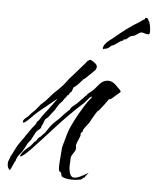

<svg xmlns="http://www.w3.org/2000/svg" viewBox="-91 -521 499 606"><g transform="rotate(5 158.5 -217.5)"><path d="M-39 34Q-47 28 -47 15Q-47 9 -46 6Q-44 1 -42.5 -2.5Q-41 -6 -40 -10L-37 -15L-28 -33Q-23 -44 -15 -55Q-7 -66 0 -76Q0 -77 2 -79.5Q4 -82 4 -82L19 -104Q23 -109 27.5 -114Q32 -119 33 -125L34 -126Q37 -128 41.5 -134.5Q46 -141 48 -145Q59 -159 69.5 -173Q80 -187 90 -201L92 -204L38 -160Q29 -153 20 -143.5Q11 -134 1 -125Q-6 -119 -9 -119Q-11 -119 -11 -122Q-11 -128 -2 -135Q5 -140 9 -145.5Q13 -151 20 -157Q25 -161 32.5 -171Q40 -181 45 -185Q52 -190 62.5 -202.5Q73 -215 79 -221Q105 -245 114 -258Q123 -271 133 -281L168 -321Q171 -324 175 -330L183 -335Q189 -334 199.5 -326Q210 -318 204 -306Q204 -305 196 -297.5Q188 -290 180 -282Q172 -274 170 -273Q168 -273 168 -272Q151 -252 145 -248Q139 -244 138.5 -243Q138 -242 134 -230Q131 -228 128.5 -224.5Q126 -221 124 -217H121Q120 -213 117.5 -210.5Q115 -208 113 -205L108 -197L100 -189L93 -179Q91 -176 89.5 -173Q88 -170 86 -167Q82 -162 77.5 -156.5Q73 -151 69 -145Q66 -141 62 -138.5Q58 -136 56 -130Q55 -128 53 -121.5Q51 -115 49 -115Q49 -107 43.5 -103Q38 -99 33 -93L24 -76L20 -68L10 -55L1 -38Q-4 -28 -12.5 -18Q-21 -8 -23 3Q-24 3 -27.5 11Q-31 19 -34.5 26.5Q-38 34 -39 34ZM188 44Q184 45 176 46Q168 47 159 47Q149 47 139.5 45Q130 43 126 39Q124 35 124.5 34Q125 33 123 29Q119 23 118.5 25Q118 27 116 21Q115 18 115 10Q115 -2 116.5 -16.5Q118 -31 118 -36Q118 -49 121.5 -60.5Q125 -72 128 -83Q133 -104 142 -123Q151 -142 161 -160Q169 -174 178 -188.5Q187 -203 198 -216L200 -220Q195 -219 191 -214.5Q187 -210 184 -206Q181 -202 176 -197Q171 -192 166 -188Q130 -155 91.5 -112.5Q53 -70 21 -36Q-3 -12 -9 -12Q-13 -12 -5.5 -23Q2 -34 19 -47Q19 -47 24.5 -53.5Q30 -60 30 -61Q36 -64 38.5 -69.5Q41 -75 48 -79L63 -95L71 -107Q80 -121 92.5 -132Q105 -143 116 -156Q117 -157 124.5 -164.5Q132 -172 133 -172Q135 -179 143.5 -185.5Q152 -192 156 -196L180 -221L181 -222L183 -221L182 -222Q184 -227 190.5 -231.5Q197 -236 201 -240Q206 -245 218 -259.5Q230 -274 246 -274Q254 -274 261 -270Q264 -269 271.5 -262Q279 -255 284.5 -249Q290 -243 287 -241Q283 -237 281 -236Q277 -233 267.5 -224Q258 -215 253 -216Q253 -216 248.5 -209Q244 -202 224 -177Q222 -179 214.5 -166Q207 -153 204 -148Q199 -137 192.5 -129.5Q186 -122 180 -112V-110Q180 -107 178 -105.5Q176 -104 174 -102V-95Q174 -92 169.5 -82.5Q165 -73 162 -62Q165 -51 161 -44Q157 -37 152.5 -30.5Q148 -24 149 -13Q149 -11 148.5 -6Q148 -1 148 6Q148 14 150 23Q152 32 157 37Q160 40 165 40Q175 40 187 33.5Q199 27 203 25L209 21Q209 22 209 22Q208 24 203 29.5Q198 35 199 37Q196 37 196 37ZM222 -372Q222 -372 221 -373Q220 -374 220 -376Q220 -379 224 -386Q229 -393 235.5 -398.5Q242 -404 249 -409Q269 -426 289 -441Q309 -456 331 -469Q334 -471 337 -473.5Q340 -476 344 -477Q344 -481 347 -482H349Q353 -482 355 -477Q357 -472 359 -470Q363 -458 363.5 -448.5Q364 -439 364 -439V-438Q364 -437 363 -434Q362 -431 360 -431H358Q352 -431 345.5 -433.5Q339 -436 333 -434Q329 -432 326.5 -430Q324 -428 321 -426Q317 -423 312 -422Q307 -421 302 -419Q297 -415 293.5 -411.5Q290 -408 283 -408Q282 -408 282 -404Q278 -405 268 -397.5Q258 -390 254 -388Q254 -387 253 -387Q248 -387 243 -382Q238 -377 233 -375Q231 -374 228.5 -374Q226 -374 224 -373Q224 -372 222 -372Z"/></g></svg>

Font: Cherish
Style: Regular
Weight: 400
Designer: Robert E. Leuschke
Foundry: Robert E. Leuschke
Version: Version 1.005